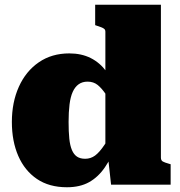

<svg xmlns="http://www.w3.org/2000/svg" viewBox="-20 -778 759 809"><path d="M658 -114Q658 -102 666 -97.5Q674 -93 692 -88L699 -86V0H448L434 -127L424 -110V-644Q424 -652 419.5 -656Q415 -660 407 -663Q399 -666 387 -670L381 -672V-758H658ZM272 -553Q323 -553 362 -533.5Q401 -514 428.5 -476.5Q456 -439 473 -386V-310Q446 -351 427.5 -378.5Q409 -406 391.5 -420Q374 -434 349 -434Q327 -434 311.5 -423Q296 -412 286.5 -391Q277 -370 273 -338Q269 -306 269 -264Q269 -223 272 -194Q275 -165 283 -146Q291 -127 304.5 -118Q318 -109 339 -109Q362 -109 380.5 -122.5Q399 -136 420.5 -168Q442 -200 473 -253V-172Q450 -114 422 -73Q394 -32 355.5 -10.5Q317 11 262 11Q187 11 135.5 -24Q84 -59 57 -121Q30 -183 30 -264Q30 -347 59.5 -412.5Q89 -478 143.5 -515.5Q198 -553 272 -553Z"/></svg>

Font: Roboto Serif Black
Style: Regular
Weight: 900
Designer: Greg Gazdowicz
Foundry: Commercial Type
Version: Version 1.008